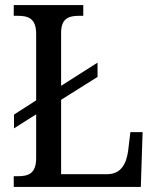

<svg xmlns="http://www.w3.org/2000/svg" viewBox="-20 -734 618 754"><path d="M34 0H533L540 -215H492L483 -140C476 -92 456 -50 401 -50H220V-342L363 -432V-488L220 -397V-605C220 -663 251 -672 293 -672H307V-714H34V-672H48C90 -672 122 -663 122 -601V-340L35 -284V-230L122 -285V-113C122 -51 90 -42 50 -42H34Z"/></svg>

Font: Noto Serif Devanagari SemiCondensed
Style: Regular
Weight: 400
Width: 4
Designer: Universal Thirst, Indian Type Foundry and the Monotype Design Team
Foundry: Monotype Imaging Inc.
Version: Version 2.004